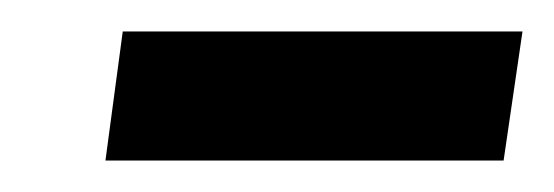

<svg xmlns="http://www.w3.org/2000/svg" viewBox="-20 -701 352 122"><path d="M47 -599 58 -681H312L300 -599Z"/></svg>

Font: Archivo Narrow SemiBold
Style: Italic
Weight: 600
Italic angle: -8°
Designer: Hector Gatti
Foundry: Omnibus-Type
Version: Version 3.002